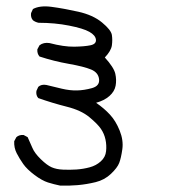

<svg xmlns="http://www.w3.org/2000/svg" viewBox="-20 -453 540 600"><path d="M168 127Q148.4 123 129.9 117.2Q111.3 111.3 87.9 93.8Q64.5 76.2 52.7 59.6Q41 43 32.2 25.9Q23.4 8.8 24.4 -11.7L31.2 -24.4Q40 -32.2 53.7 -31.2L66.4 -24.4Q74.2 -7.8 81.1 8.8Q87.9 25.4 107.4 44.4Q127 63.5 141.6 69.8Q156.2 76.2 176.8 77.1Q197.3 78.1 218.8 76.7Q240.2 75.2 260.3 69.8Q280.3 64.5 294.9 51.3Q309.6 38.1 311.5 19.5Q313.5 1 309.6 -17.1Q305.7 -35.2 295.4 -50.3Q285.2 -65.4 259.3 -86.9Q233.4 -108.4 188.5 -119.6Q143.6 -130.9 99.6 -146.5Q91.8 -155.3 93.8 -168.9L99.6 -181.6Q109.4 -190.4 125 -187.5Q148.4 -181.6 173.3 -175.8Q198.2 -169.9 220.7 -170.4Q243.2 -170.9 267.6 -177.7Q292 -184.6 289.6 -205.6Q287.1 -226.6 264.6 -235.8Q242.2 -245.1 195.3 -253.4Q148.4 -261.7 103.5 -276.4Q95.7 -285.2 96.7 -298.8L103.5 -311.5Q116.2 -321.3 134.8 -318.4Q179.7 -306.6 211.9 -307.1Q244.1 -307.6 262.7 -311.5Q281.2 -315.4 279.8 -329.1Q278.3 -342.8 259.3 -353.5Q240.2 -364.3 195.8 -373Q151.4 -381.8 100.6 -381.8Q90.8 -383.8 83 -389.6Q75.2 -398.4 77.1 -412.1L83 -424.8Q104.5 -436.5 141.1 -431.6Q177.7 -426.8 224.1 -416.5Q270.5 -406.2 298.8 -382.8Q327.1 -359.4 329.6 -343.8Q332 -328.1 329.6 -311Q327.1 -293.9 307.6 -273.4Q335.9 -242.2 340.3 -222.7Q344.7 -203.1 341.3 -185.1Q337.9 -167 321.8 -152.8Q305.7 -138.7 280.3 -131.8Q305.7 -114.3 323.7 -94.7Q341.8 -75.2 354 -44.9Q366.2 -14.6 362.3 13.2Q358.4 41 352.5 56.2Q346.7 71.3 326.7 90.3Q306.6 109.4 278.8 116.2Q251 123 223.1 125.5Q195.3 127.9 168 127Z"/></svg>

Font: NaikaiFont
Style: Regular
Weight: 400
Version: Version 1.67